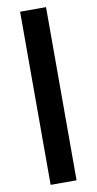

<svg xmlns="http://www.w3.org/2000/svg" viewBox="-102 -763 514 1021"><g transform="rotate(-10 155.0 -252.5)"><path d="M85 215V-720H225V215Z"/></g></svg>

Font: Radio Canada
Style: Bold
Weight: 700
Designer: Charles Daoud, Etienne Aubert Bonn, Alexandre Saumier Demers, Jacques Le Bailly
Foundry: Radio-Canada
Version: Version 2.104; ttfautohint (v1.8.4.7-5d5b);gftools[0.9.28.de